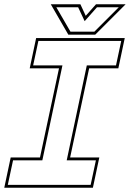

<svg xmlns="http://www.w3.org/2000/svg" viewBox="-37 -878 608 898"><path d="M-17 0 13 -141.5H150L239 -558.5H102L132 -700H546.5L516.5 -558.5H380L291 -141.5H427.5L397.5 0ZM-0.5 -13.5H387L411.5 -128H275L369 -572H505.5L530 -686.5H142.5L118 -572H255L161 -128H24ZM282.5 -716 200.5 -858H339L364 -804L412 -858H550.5L408.5 -716ZM292.5 -730H404.5L518.5 -844H416.5L359 -779L328.5 -844H226.5Z"/></svg>

Font: Tourney Thin
Style: Italic
Weight: 100
Italic angle: -12°
Designer: Tyler Finck
Foundry: Etcetera Type Co
Version: Version 1.015